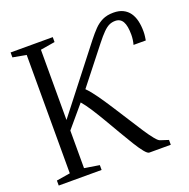

<svg xmlns="http://www.w3.org/2000/svg" viewBox="-133 -882 990 1008"><g transform="rotate(-20 362.0 -377.5)"><path d="M26 0V-28L102.5 -40.5V-702L27.5 -715.5V-743H263V-715.5L182 -702V-309.5L454.5 -659Q476.5 -687 497.5 -708.8Q518.5 -730.5 544.2 -742.8Q570 -755 605.5 -755Q637 -755 659 -744Q681 -733 694.8 -713.5Q708.5 -694 714.8 -667.2Q721 -640.5 721 -609.5Q721 -593 719.2 -581Q717.5 -569 716 -559.5H647.5Q651 -571.5 653 -586Q655 -600.5 655 -613.5Q655 -664 641.5 -687.5Q628 -711 599.5 -711Q581.5 -711 565.8 -703.8Q550 -696.5 531.8 -678.2Q513.5 -660 488 -627.5L330.5 -427.5Q354 -404 380.2 -366.8Q406.5 -329.5 434.2 -286.5Q462 -243.5 489 -201Q516 -158.5 539.2 -122.8Q562.5 -87 580.8 -64.8Q599 -42.5 609 -41L652 -27V0H532Q522.5 0 505.8 -20.5Q489 -41 467.8 -75.5Q446.5 -110 422.5 -151.2Q398.5 -192.5 374 -234.2Q349.5 -276 326.5 -311.8Q303.5 -347.5 283.5 -370.5L182 -250.5V-40.5L265.5 -27V0Z"/></g></svg>

Font: Merriweather 96pt Light
Style: Regular
Weight: 300
Version: Version 2.100